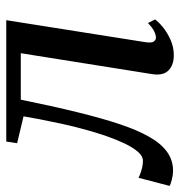

<svg xmlns="http://www.w3.org/2000/svg" viewBox="-31 -578 588 628"><g transform="rotate(-90 263.0 -264.0)"><path d="M439 -82Q436 -62.5 441.2 -55.2Q446.5 -48 453.5 -48Q463 -48 474.8 -53.8Q486.5 -59.5 501.5 -74L513.5 -51Q506 -40 488.8 -25.8Q471.5 -11.5 447.5 -0.5Q423.5 10.5 396 10.5Q364.5 10.5 346.8 -6.8Q329 -24 334.5 -60L403 -490H251Q230 -386.5 210.2 -306Q190.5 -225.5 171 -167Q151.5 -108.5 130 -71Q109 -33 81.5 -12.5Q54 8 18.5 8Q5 8 -11.5 3.8Q-28 -0.5 -31 -3.5L-4.5 -105Q-1.5 -103 7.8 -99.5Q17 -96 28.5 -93.2Q40 -90.5 50.5 -90.5Q66.5 -90.5 80.8 -107.2Q95 -124 108 -151.2Q121 -178.5 132 -210.5Q143 -242.5 151.5 -273.5Q163 -314 171.8 -354.5Q180.5 -395 187 -428.5Q193.5 -462 196.5 -481L108.5 -502L114 -537.5H511Z"/></g></svg>

Font: Merriweather 60pt
Style: Italic
Weight: 400
Italic angle: -7.8°
Version: Version 2.101